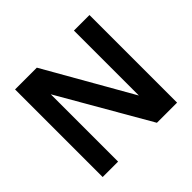

<svg xmlns="http://www.w3.org/2000/svg" viewBox="-166 -898 1091 1091"><g transform="rotate(-45 379.5 -352.0)"><path d="M81 0V-704H256L554 -182V-704H679V0H517L205 -541V0Z"/></g></svg>

Font: Prodigy Sans SemiBold
Style: Regular
Weight: 600
Designer: Wei Huang
Foundry: Wei Huang
Version: Version 1.003; ttfautohint (v1.8.3)